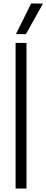

<svg xmlns="http://www.w3.org/2000/svg" viewBox="-20 -1089 268 1109"><path d="M70 0V-841H133V0ZM72 -892 160 -1069 228 -1068 130 -892Z"/></svg>

Font: Matangi
Style: Regular
Weight: 400
Designer: Prashant Pant
Foundry: The Graphic Ant
Version: Version 3.002